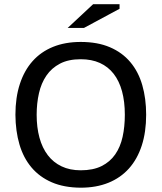

<svg xmlns="http://www.w3.org/2000/svg" viewBox="-20 -872 762 905"><path d="M52.7 0ZM52.7 -331.1Q52.7 -412.1 73.5 -475.8Q94.2 -539.6 133.5 -583.7Q172.9 -627.9 230 -651.1Q287.1 -674.3 360.4 -674.3Q439.9 -674.3 498 -649.4Q556.2 -624.5 594.2 -579.3Q632.3 -534.2 650.6 -470.9Q668.9 -407.7 668.9 -331.1Q668.9 -250 648.2 -186Q627.4 -122.1 587.9 -77.9Q548.3 -33.7 491 -10.5Q433.6 12.7 360.4 12.7Q281.7 12.2 224.1 -12.7Q166.5 -37.6 128.4 -82.8Q90.3 -127.9 71.8 -190.9Q53.2 -253.9 52.7 -331.1ZM152.8 -331.1Q152.8 -271.5 166 -223.1Q179.2 -174.8 205.3 -140.6Q231.4 -106.4 270.3 -87.9Q309.1 -69.3 360.4 -69.3Q418.9 -69.3 458.7 -89.1Q498.5 -108.9 522.9 -144Q547.4 -179.2 557.9 -227.1Q568.4 -274.9 568.4 -331.1Q568.4 -393.1 555.2 -441.7Q542 -490.2 515.9 -523.9Q489.7 -557.6 450.9 -575.2Q412.1 -592.8 360.4 -592.8Q302.2 -592.8 262.7 -572Q223.1 -551.3 198.7 -515.6Q174.3 -480 163.6 -432.4Q152.8 -384.8 152.8 -331.1ZM418.9 -852.1H543.5V-830.6L375.5 -740.2H298.8Z"/></svg>

Font: PT Astra Sans
Style: Regular
Weight: 400
Designer: A.Korolkova, I. Chaeva
Foundry: ParaType Ltd
Version: Version 1.001; ttfautohint (v1.6)